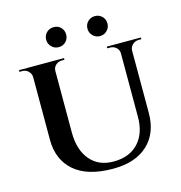

<svg xmlns="http://www.w3.org/2000/svg" viewBox="-113 -869 930 984"><g transform="rotate(-15 351.5 -377.0)"><path d="M210 -600V-222Q210 -129 255 -75.5Q300 -22 379 -22Q463 -22 510.5 -72.5Q558 -123 558 -211V-600H617V-216Q617 -109 551.5 -48Q486 13 367 13Q232 13 162 -47.5Q92 -108 92 -214V-600ZM94 -600V-548H92Q91 -566 78 -578.5Q65 -591 46 -591Q46 -591 38.5 -591Q31 -591 31 -591V-600ZM270 -600V-591Q270 -591 262.5 -591Q255 -591 255 -591Q237 -591 223.5 -578.5Q210 -566 210 -548H208V-600ZM560 -600V-548H558Q558 -566 544.5 -578.5Q531 -591 512 -591Q512 -591 504.5 -591Q497 -591 497 -591V-600ZM678 -600V-591Q678 -591 671 -591Q664 -591 664 -591Q645 -591 631.5 -578.5Q618 -566 617 -548H615V-600ZM259 -661Q237 -661 221.5 -676.5Q206 -692 206 -714Q206 -737 221.5 -752Q237 -767 259 -767Q282 -767 297 -752Q312 -737 312 -714Q312 -692 297 -676.5Q282 -661 259 -661ZM478 -661Q456 -661 440.5 -676.5Q425 -692 425 -714Q425 -737 440.5 -752Q456 -767 478 -767Q500 -767 515.5 -752Q531 -737 531 -714Q531 -692 515.5 -676.5Q500 -661 478 -661Z"/></g></svg>

Font: Cinzel SemiBold
Style: Regular
Weight: 600
Designer: Natanael Gama
Version: Version 2.000